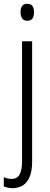

<svg xmlns="http://www.w3.org/2000/svg" viewBox="-43 -750 263 1010"><path d="M26 240Q12 240 0 237.5Q-12 235 -23 231V182Q-12 187 -1.5 189Q9 191 19 191Q48 191 60.5 167Q73 143 73 99V-533H126V101Q126 149 113 180Q100 211 77.5 225Q55 239 26 240ZM65 -686Q65 -706 73 -718Q81 -730 100 -730Q121 -730 128.5 -717.5Q136 -705 136 -686Q136 -666 128.5 -653.5Q121 -641 100 -641Q82 -641 73.5 -653.5Q65 -666 65 -686Z"/></svg>

Font: Noto Sans Bengali Condensed Light
Style: Regular
Weight: 300
Width: 3
Designer: Jelle Bosma - Monotype Design Team
Foundry: Monotype Imaging Inc.
Version: Version 2.003